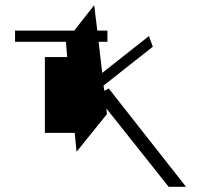

<svg xmlns="http://www.w3.org/2000/svg" viewBox="-20 -720 759 740"><path d="M392 -280 275 -135 268 -208H153V-500H239L234 -559H38V-602H266L343 -700L355 -602H394V-559H360L374 -439L554 -581L569 -540L379 -390L382 -370L399 -379L697 0H630L390 -302Z"/></svg>

Font: Montserrat-Alt1 Light
Style: Regular
Weight: 300
Designer: Differentunic
Foundry: Differentunic
Version: Version 7.222